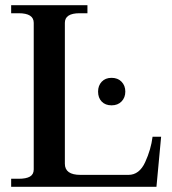

<svg xmlns="http://www.w3.org/2000/svg" viewBox="-20 -720 661 740"><path d="M23 -31H52Q81 -31 95.5 -39.5Q110 -48 110 -67V-632Q110 -669 52 -669H23V-700H317V-669H287Q230 -669 230 -632V-89Q230 -46 290 -46H475Q517 -46 539.5 -95Q562 -144 568 -193H601L583 0H23ZM358 -367Q358 -390 372 -405Q386 -420 410 -420Q434 -420 448.5 -405Q463 -390 463 -367Q463 -344 448.5 -329Q434 -314 410 -314Q386 -314 372 -328.5Q358 -343 358 -367Z"/></svg>

Font: Taviraj Medium
Style: Regular
Weight: 500
Designer: Katatrad Team
Foundry: CadsonDemak
Version: Version 1.001